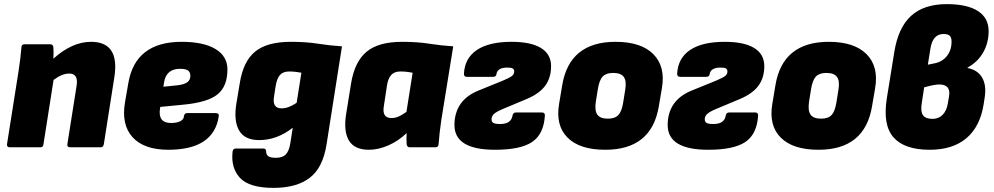

<svg xmlns="http://www.w3.org/2000/svg" viewBox="-20 -715 4823 932"><path d="M28 0Q12 0 14 -15L70 -369Q75 -402 78.5 -430.5Q82 -459 84 -485Q84 -500 99 -500H224Q238 -500 239 -485Q241 -462 239 -430Q330 -512 422 -512Q562 -512 535 -340L484 -15Q481 0 469 0H321Q305 0 307 -15L352 -300Q361 -358 316 -358Q281 -358 240 -327L191 -15Q190 -8 187 -4Q184 0 176 0Z M797 12Q679 12 623.5 -49Q568 -110 587 -220L603 -312Q637 -512 862 -512Q968 -512 1026 -477Q1084 -442 1084 -378Q1084 -296 1036 -257Q988 -218 871 -207L758 -196L757 -190Q745 -118 810 -118Q838 -118 855 -126.5Q872 -135 873 -151Q875 -166 888 -166H1028Q1044 -166 1042 -151Q1018 12 797 12ZM773 -294 842 -301Q875 -305 889.5 -316Q904 -327 904 -347Q904 -365 892.5 -373Q881 -381 854 -381Q786 -381 776 -313Z M1392 -512Q1465 -512 1522.5 -503Q1580 -494 1640 -490L1565 -13Q1547 100 1483 148.5Q1419 197 1308 197Q1190 197 1145 148.5Q1100 100 1109 21Q1111 6 1124 6H1258Q1272 6 1272 21Q1272 35 1282 43Q1292 51 1319 51Q1352 51 1367.5 34.5Q1383 18 1389 -18L1401 -95Q1325 -35 1238 -35Q1168 -35 1141 -81Q1114 -127 1127 -210L1144 -312Q1161 -418 1219 -465Q1277 -512 1392 -512ZM1347 -189Q1380 -189 1420 -216L1443 -362Q1432 -364 1417 -366Q1402 -368 1384 -368Q1354 -368 1339 -351Q1324 -334 1318 -297L1310 -245Q1301 -189 1347 -189Z M1771 12Q1701 12 1674 -32.5Q1647 -77 1660 -160L1684 -309Q1701 -415 1759 -463.5Q1817 -512 1932 -512Q2005 -512 2062.5 -503Q2120 -494 2180 -490L2122 -131Q2117 -98 2114 -69.5Q2111 -41 2109 -15Q2108 0 2094 0H1969Q1956 0 1954 -15Q1953 -27 1953 -41Q1953 -55 1954 -69Q1913 -30 1864.5 -9Q1816 12 1771 12ZM1880 -142Q1900 -142 1917.5 -150.5Q1935 -159 1953 -172L1983 -362Q1972 -364 1957.5 -366Q1943 -368 1923 -368Q1894 -368 1878.5 -350.5Q1863 -333 1858 -297L1843 -198Q1834 -142 1880 -142Z M2383 12Q2186 12 2186 -108Q2186 -167 2215 -209.5Q2244 -252 2304 -276L2422 -324Q2455 -338 2465.5 -346.5Q2476 -355 2476 -368Q2476 -378 2469 -382.5Q2462 -387 2443 -387Q2395 -387 2390 -356Q2389 -342 2373 -342H2246Q2232 -342 2232 -357Q2236 -433 2295 -472.5Q2354 -512 2463 -512Q2557 -512 2606 -482Q2655 -452 2655 -394Q2655 -338 2627 -299.5Q2599 -261 2538 -235L2421 -186Q2390 -173 2378 -162Q2366 -151 2366 -136Q2366 -123 2375.5 -118Q2385 -113 2408 -113Q2462 -113 2468 -155Q2471 -169 2484 -169H2611Q2625 -169 2625 -155Q2620 -65 2564 -26.5Q2508 12 2383 12Z M2918 12Q2794 12 2735 -47Q2676 -106 2694 -211L2709 -301Q2744 -512 2968 -512Q3092 -512 3151.5 -452Q3211 -392 3193 -287L3178 -199Q3143 12 2918 12ZM2931 -139Q2965 -139 2981.5 -156.5Q2998 -174 3005 -217L3015 -280Q3022 -322 3008 -341.5Q2994 -361 2956 -361Q2922 -361 2905.5 -343.5Q2889 -326 2882 -282L2872 -220Q2866 -177 2880 -158Q2894 -139 2931 -139Z M3418 12Q3221 12 3221 -108Q3221 -167 3250 -209.5Q3279 -252 3339 -276L3457 -324Q3490 -338 3500.5 -346.5Q3511 -355 3511 -368Q3511 -378 3504 -382.5Q3497 -387 3478 -387Q3430 -387 3425 -356Q3424 -342 3408 -342H3281Q3267 -342 3267 -357Q3271 -433 3330 -472.5Q3389 -512 3498 -512Q3592 -512 3641 -482Q3690 -452 3690 -394Q3690 -338 3662 -299.5Q3634 -261 3573 -235L3456 -186Q3425 -173 3413 -162Q3401 -151 3401 -136Q3401 -123 3410.5 -118Q3420 -113 3443 -113Q3497 -113 3503 -155Q3506 -169 3519 -169H3646Q3660 -169 3660 -155Q3655 -65 3599 -26.5Q3543 12 3418 12Z M3953 12Q3829 12 3770 -47Q3711 -106 3729 -211L3744 -301Q3779 -512 4003 -512Q4127 -512 4186.5 -452Q4246 -392 4228 -287L4213 -199Q4178 12 3953 12ZM3966 -139Q4000 -139 4016.5 -156.5Q4033 -174 4040 -217L4050 -280Q4057 -322 4043 -341.5Q4029 -361 3991 -361Q3957 -361 3940.5 -343.5Q3924 -326 3917 -282L3907 -220Q3901 -177 3915 -158Q3929 -139 3966 -139Z M4493 12Q4370 12 4317 -48.5Q4264 -109 4285 -239L4321 -462Q4340 -581 4402.5 -638Q4465 -695 4576 -695Q4675 -695 4727 -661.5Q4779 -628 4779 -564Q4779 -507 4752.5 -460.5Q4726 -414 4677 -387L4676 -385Q4725 -376 4747 -339Q4769 -302 4760 -243L4755 -210Q4738 -101 4671.5 -44.5Q4605 12 4493 12ZM4484 -401 4514 -407Q4553 -414 4576 -442.5Q4599 -471 4599 -513Q4599 -533 4590 -541.5Q4581 -550 4560 -550Q4507 -550 4496 -477ZM4507 -138Q4536 -138 4555.5 -157.5Q4575 -177 4581 -213L4587 -249Q4596 -305 4539 -305Q4516 -305 4466 -291L4454 -212Q4448 -173 4460.5 -155.5Q4473 -138 4507 -138Z"/></svg>

Font: Sofia Sans ExtraBlack
Style: Italic
Weight: 1000
Italic angle: -9°
Designer: Botio Nikoltchev, Ani Petrova
Foundry: lettersoup
Version: Version 4.100; ttfautohint (v1.8.4.7-5d5b)